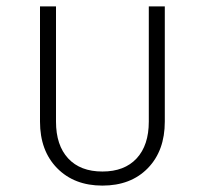

<svg xmlns="http://www.w3.org/2000/svg" viewBox="-20 -570 640 600"><path d="M300 10Q212 10 158.5 -44.5Q105 -99 105 -190V-550H155V-190Q155 -116 193 -75Q231 -34 300 -34Q369 -34 407 -75Q445 -116 445 -190V-550H495V-190Q495 -99 442 -44.5Q389 10 300 10Z"/></svg>

Font: Tiny Thin
Style: Regular
Weight: 100
Monospace: yes
Designer: Philipp Nurullin, Konstantin Bulenkov
Foundry: JetBrains
Version: Version 2.251; ttfautohint (v1.8.4.7-5d5b)